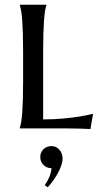

<svg xmlns="http://www.w3.org/2000/svg" viewBox="-20 -545 435 815"><path d="M163.1 -38.1Q208.5 -38.1 246.8 -41.7Q285.2 -45.4 314 -49.8Q347.7 -55.2 375 -62L363.8 2.9Q356.9 2.4 340.6 1.7Q324.2 1 306.2 0.7Q288.1 0.5 272.5 0.2Q256.8 0 251 0H64V-2Q67.4 -12.2 70.1 -28.3Q72.8 -44.4 74.5 -68.1Q76.2 -91.8 77.1 -124.5Q78.1 -157.2 78.1 -201.2V-324.2Q78.1 -368.2 77.1 -400.6Q76.2 -433.1 74.5 -456.8Q72.8 -480.5 70.1 -496.6Q67.4 -512.7 64 -522.9V-524.9H176.8V-522.9Q173.3 -512.7 170.9 -496.6Q168.5 -480.5 166.7 -456.8Q165 -433.1 164.1 -400.6Q163.1 -368.2 163.1 -324.2ZM150.9 121.1Q150.9 101.6 164.6 88.4Q178.2 75.2 198.7 75.2Q218.3 75.2 231.9 90.3Q245.6 105.5 245.6 127.9Q245.6 141.1 240.2 157Q234.9 172.9 226.1 189Q217.3 205.1 206.1 220.9Q194.8 236.8 182.6 250L169.9 241.2Q195.8 204.1 198.7 168.9Q178.2 168.9 164.6 155.3Q150.9 141.6 150.9 121.1Z"/></svg>

Font: Marcellus SC
Style: Regular
Weight: 400
Designer: Astigmatic (AOETI)
Foundry: Astigmatic (AOETI)
Version: Version 1.001